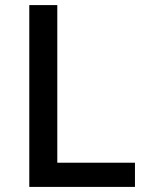

<svg xmlns="http://www.w3.org/2000/svg" viewBox="-20 -734 578 754"><path d="M95 0V-714H205V-95H510V0Z"/></svg>

Font: Noto Sans Nag Mundari Medium
Style: Regular
Weight: 500
Version: Version 1.000